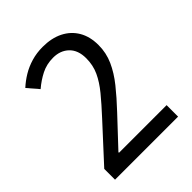

<svg xmlns="http://www.w3.org/2000/svg" viewBox="-204 -841 958 958"><g transform="rotate(-45 275.5 -362.0)"><path d="M47 -76 218 -262Q267 -315 301.5 -357Q336 -399 355 -440Q374 -481 374 -530Q374 -587 342 -618Q310 -649 259 -649Q213 -649 175.5 -630Q138 -611 104 -582L54 -640Q80 -664 111.5 -683Q143 -702 180.5 -713Q218 -724 260 -724Q323 -724 368.5 -701Q414 -678 439 -635.5Q464 -593 464 -533Q464 -478 442 -429Q420 -380 381.5 -332Q343 -284 293 -231L156 -85V-81H492V0H47Z"/></g></svg>

Font: hindi115
Style: Book
Weight: 400
Designer: Jelle Bosma - Monotype Design Team
Foundry: Monotype Imaging Inc.
Version: Version 2.003